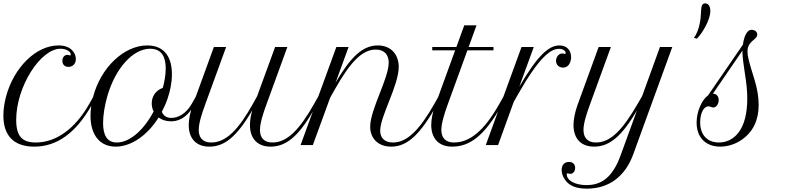

<svg xmlns="http://www.w3.org/2000/svg" viewBox="-37 -856 4697 1133"><path d="M366.7 -461.4C393.1 -461.4 410.6 -480 410.6 -508.3C410.6 -527.3 402.3 -545.9 387.7 -560.5C369.6 -578.6 342.8 -587.9 308.1 -587.9C175.8 -587.9 44.4 -458.5 -2 -284.2C-11.7 -246.6 -17.1 -208.5 -17.1 -173.8C-17.1 -55.7 44.4 9.3 165 9.3C298.3 9.3 410.6 -70.3 503.9 -235.4L529.3 -280.3L516.1 -289.6L490.7 -244.6C407.2 -96.7 294.9 -15.1 174.3 -15.1C92.3 -15.1 58.6 -53.2 58.6 -149.4C58.6 -341.8 200.2 -568.4 320.3 -568.4C352.1 -568.4 380.4 -552.7 380.4 -535.2C380.4 -531.2 378.9 -528.8 376 -528.8C375 -528.8 374 -528.8 370.6 -530.3C367.2 -531.7 364.3 -532.2 361.3 -532.2C343.3 -532.2 331.1 -518.1 331.1 -497.1C331.1 -475.1 344.7 -461.4 366.7 -461.4Z M512.2 -283.7C502.4 -247.1 497.1 -208.5 497.1 -172.9C497.1 -59.1 552.7 9.3 645.5 9.3C738.3 9.3 834 -58.6 898.9 -162.6C917.5 -148.9 941.9 -140.1 972.2 -140.1C1002.4 -140.1 1059.1 -148.4 1108.4 -235.4L1133.8 -280.3L1120.6 -289.6L1095.2 -244.6C1060.1 -182.1 1011.2 -160.2 974.6 -160.2C943.8 -160.2 926.8 -174.8 918 -196.3C931.2 -221.2 942.9 -247.1 952.1 -274.9C967.3 -318.8 977.5 -369.6 977.5 -418C977.5 -508.3 941.4 -587.9 831.5 -587.9C695.8 -587.9 557.6 -458.5 512.2 -283.7ZM652.8 -15.1C598.1 -15.1 571.3 -53.2 571.3 -130.4C571.3 -175.8 580.6 -234.4 596.7 -289.6C644.5 -454.6 748 -568.4 849.1 -568.4C919.9 -568.4 940.9 -515.6 940.9 -452.6C940.9 -414.6 933.6 -373.5 923.8 -337.4C879.4 -321.8 858.4 -284.2 858.4 -246.1C858.4 -229.5 861.8 -212.9 869.6 -198.2C811 -87.4 728 -15.1 652.8 -15.1Z M1100.6 -236.8C1085 -192.9 1076.7 -151.4 1076.7 -117.7C1076.7 -41 1118.7 9.3 1198.2 9.3C1293.9 9.3 1364.7 -58.1 1451.7 -204.6C1442.4 -173.3 1438 -143.1 1438 -117.7C1438 -41 1480 9.3 1559.6 9.3C1661.1 9.3 1736.8 -65.9 1830.6 -235.4L1855.5 -280.3L1842.8 -289.6L1817.4 -244.6C1730.5 -90.8 1658.2 -15.1 1570.3 -15.1C1520.5 -15.1 1497.1 -43.9 1497.1 -88.9C1497.1 -129.4 1515.6 -186 1534.2 -236.8L1658.7 -578.6H1586.4L1480 -287.6L1456.1 -244.6C1370.1 -90.3 1296.9 -15.1 1209 -15.1C1159.7 -15.1 1135.7 -43.9 1135.7 -88.9C1135.7 -129.4 1154.3 -186 1172.9 -236.8L1297.4 -578.6H1225.1Z M1736.8 0H1809.1L1911.6 -280.3L1937 -325.2C2026.9 -484.4 2097.7 -563.5 2180.2 -563.5C2233.4 -563.5 2256.8 -530.3 2256.8 -486.3C2256.8 -392.6 2147.5 -210.4 2147.5 -107.9C2147.5 -44.4 2189.5 9.3 2271.5 9.3C2371.6 9.3 2446.8 -70.8 2540 -235.4L2565.4 -280.3L2552.2 -289.6L2526.9 -244.6C2440.4 -91.8 2366.2 -15.1 2282.2 -15.1C2230 -15.1 2206.5 -44.9 2206.5 -84.5C2206.5 -170.4 2315.9 -351.6 2315.9 -461.9C2315.9 -530.3 2273.9 -587.9 2192.4 -587.9C2101.6 -587.9 2031.2 -517.6 1943.4 -368.7L2020 -578.6H1947.8Z M2513.7 -559.1H2648.9L2531.7 -236.8C2515.6 -192.9 2507.8 -151.4 2507.8 -117.7C2507.8 -41 2550.8 9.3 2630.4 9.3C2734.9 9.3 2820.8 -53.2 2923.8 -235.4L2949.2 -280.3L2936 -289.6L2910.6 -244.6C2821.8 -86.9 2737.3 -15.1 2641.1 -15.1C2591.8 -15.1 2567.4 -43.9 2567.4 -88.9C2567.4 -127.9 2585.4 -185.5 2604 -236.8L2721.2 -559.1H2875V-578.6H2728.5L2774.9 -706.5H2702.6L2656.2 -578.6H2513.7Z M3300.8 -543.9C3300.8 -540 3299.3 -537.1 3296.9 -537.1C3295.4 -537.1 3293 -538.6 3291.5 -539.6C3289.1 -540 3284.7 -540.5 3281.2 -540.5C3258.8 -540.5 3244.1 -518.1 3244.1 -496.6C3244.1 -470.7 3265.1 -457 3286.1 -457C3315.4 -457 3333 -484.9 3333 -519C3333 -560.1 3307.1 -587.9 3264.2 -587.9C3200.7 -587.9 3134.8 -527.8 3027.3 -344.2L3112.8 -578.6H3040.5L2829.6 0H2902.3L2994.6 -254.9L3019 -297.9C3141.6 -513.7 3210 -567.9 3261.7 -567.9C3287.1 -567.9 3300.8 -554.2 3300.8 -543.9Z M3371.1 -236.8C3355.5 -192.9 3347.2 -151.4 3347.2 -117.7C3347.2 -41 3389.2 9.3 3468.8 9.3C3564 9.3 3635.3 -58.1 3721.7 -204.1L3626 58.6C3581.1 182.6 3519.5 236.3 3424.3 236.3C3356.9 236.3 3307.6 209.5 3307.6 173.3C3307.6 168 3308.1 167 3312 167C3317.4 167 3320.3 169.9 3327.6 169.9C3344.7 169.9 3356.9 155.3 3356.9 134.8C3356.9 112.8 3342.8 99.6 3320.3 99.6C3293.9 99.6 3277.3 117.7 3277.3 147C3277.3 166.5 3284.2 187 3296.9 204.6C3322.3 240.7 3363.3 257.3 3426.3 257.3C3555.7 257.3 3652.3 185.5 3699.7 54.7L3930.2 -578.6H3857.4L3752.4 -289.1L3726.6 -244.6C3637.7 -91.3 3567.4 -15.1 3479.5 -15.1C3430.2 -15.1 3406.2 -43.9 3406.2 -88.9C3406.2 -129.4 3424.8 -186 3443.4 -236.8L3567.9 -578.6H3495.6Z M4075.2 -627.9C4105 -656.2 4154.8 -737.8 4154.8 -791C4154.8 -809.1 4148.9 -835.9 4124.5 -835.9C4090.8 -835.9 4105.5 -784.7 4093.3 -722.7C4086.9 -686 4071.8 -649.9 4057.6 -632.8Z M4073.7 -132.3C4073.7 -45.4 4127 9.3 4212.9 9.3C4258.3 9.3 4304.7 -5.9 4342.8 -33.2C4407.2 -79.1 4439.9 -147.5 4439.9 -236.8C4439.9 -283.7 4431.6 -333 4415 -387.2C4380.9 -496.6 4374 -523.9 4374 -552.2C4374 -581.5 4384.3 -599.6 4414.1 -624C4427.2 -634.8 4431.6 -642.6 4431.6 -653.3C4431.6 -668.5 4417 -680.2 4397.5 -680.2C4372.6 -680.2 4354 -645.5 4347.2 -592.8L4141.1 -293C4104.5 -267.1 4073.7 -198.7 4073.7 -132.3ZM4344.2 -547.4C4344.2 -523.4 4349.1 -484.9 4357.9 -427.2C4368.7 -358.9 4372.6 -320.3 4372.6 -275.4C4372.6 -185.5 4355 -117.2 4319.8 -72.3C4291 -35.2 4250.5 -15.1 4205.1 -15.1C4136.7 -15.1 4094.7 -60.5 4094.7 -133.8C4094.7 -188 4115.7 -228.5 4143.6 -228.5C4155.3 -228.5 4161.6 -221.7 4172.4 -221.7C4189.5 -221.7 4204.1 -242.2 4204.1 -265.6C4204.1 -288.1 4190.4 -303.2 4169.9 -303.2L4344.2 -557.6Z"/></svg>

Font: Petit Formal Script
Style: Regular
Weight: 400
Designer: Pablo Impallari, Brenda Gallo, Rodrigo Fuenzalida
Foundry: Pablo Impallari, Brenda Gallo, Rodrigo Fuenzalida
Version: Version 1.001